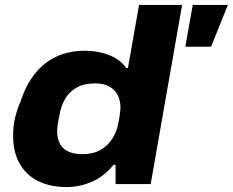

<svg xmlns="http://www.w3.org/2000/svg" viewBox="-20 -744 941 776"><path d="M249 12Q183 12 134.5 -12Q86 -36 59.5 -82.5Q33 -129 33 -197Q33 -236 41.5 -270.5Q50 -305 64 -336Q80 -386 105 -424Q130 -462 162.5 -487.5Q195 -513 235 -526Q275 -539 321 -539Q356 -539 388.5 -531.5Q421 -524 447.5 -508.5Q474 -493 490 -469H497L542 -724H716L589 0H447V-78H439Q400 -30 350.5 -9Q301 12 249 12ZM314 -121Q356 -121 386 -138Q416 -155 435 -185Q454 -215 460 -256Q463 -270 464 -279.5Q465 -289 466 -296Q467 -303 467 -308Q467 -338 455.5 -360Q444 -382 421.5 -394.5Q399 -407 364 -407Q321 -407 291.5 -391Q262 -375 244.5 -346.5Q227 -318 220 -278Q216 -258 214 -246Q212 -234 211.5 -226.5Q211 -219 211 -213Q211 -169 236 -145Q261 -121 314 -121ZM729 -555 759 -724H901L833 -555Z"/></svg>

Font: Archivo SemiExpanded ExtraBold
Style: Italic
Weight: 800
Width: 6
Italic angle: -10°
Designer: Hector Gatti
Foundry: Omnibus-Type
Version: Version 2.001